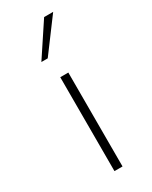

<svg xmlns="http://www.w3.org/2000/svg" viewBox="-162 -638 540 680"><g transform="rotate(-30 108.0 -298.5)"><path d="M92 -384H125V0H92ZM186 -597 87 -464H61L149 -597Z"/></g></svg>

Font: Josefin Sans Thin ExtraLight
Style: Regular
Weight: 250
Version: Version 2.001